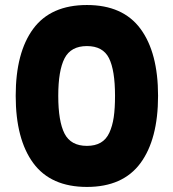

<svg xmlns="http://www.w3.org/2000/svg" viewBox="-20 -739 684 758"><path d="M323.2 -1Q180.7 -1 111.3 -95.2Q42 -189.5 42 -360.8Q42 -531.7 111.3 -625.5Q180.7 -719.2 323.2 -719.2Q465.3 -719.2 534.7 -625.2Q604 -531.2 604 -360.8Q604 -189.5 534.7 -95.2Q465.3 -1 323.2 -1ZM323.2 -163.1Q355.5 -163.1 377.4 -175.8Q399.4 -188.5 411.6 -214.8Q423.8 -241.2 429 -276.1Q434.1 -311 434.1 -360.8Q434.1 -461.9 410.2 -509.5Q386.2 -557.1 323.2 -557.1Q259.8 -557.1 234.9 -508.8Q210 -460.4 210 -360.8Q210 -259.8 234.9 -211.4Q259.8 -163.1 323.2 -163.1Z"/></svg>

Font: Biathlonist
Style: Bold
Weight: 700
Designer: Go4gold
Foundry: Go4gold
Version: Version 3.010;FEAKit 1.0